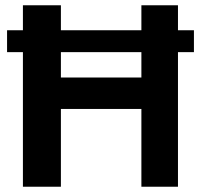

<svg xmlns="http://www.w3.org/2000/svg" viewBox="-20 -708 762 728"><path d="M516.1 0V-294.9H210.9V0H66.9V-510.3H6.8V-593.3H66.9V-688H210.9V-593.3H516.1V-688H654.8V-593.3H715.3V-510.3H654.8V0ZM516.1 -414.1V-510.3H210.9V-414.1Z"/></svg>

Font: Liberation Sans
Style: Bold
Weight: 700
Designer: Steve Matteson
Foundry: Ascender Corporation
Version: Version 2.1.5